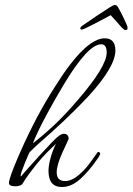

<svg xmlns="http://www.w3.org/2000/svg" viewBox="-20 -746 533 772"><path d="M229 6Q175 6 175 -59Q175 -81 183.5 -111.5Q192 -142 205 -168Q191 -155 170 -134Q149 -113 129 -88Q90 -40 69 -5Q58 3 43 3Q16 3 16 -10Q16 -21 27 -51Q38 -81 59 -129Q91 -202 126.5 -269.5Q162 -337 202 -399Q323 -592 401 -592Q444 -592 444 -543Q444 -479 340 -364Q318 -340 280.5 -302.5Q243 -265 187 -214Q174 -202 149.5 -181Q125 -160 100 -135Q97 -131 92 -119Q87 -107 79 -88Q63 -49 63 -39Q64 -38 64 -36Q75 -50 96.5 -73.5Q118 -97 143 -125Q166 -150 187 -172Q208 -194 220 -202Q229 -208 236 -208Q256 -208 256 -187L232 -135Q208 -83 208 -53Q208 -18 242 -18Q270 -18 302 -47Q325 -67 349 -101L371 -132Q373 -135 376 -135Q379 -135 381.5 -132Q384 -129 382 -125Q380 -119 373 -109Q339 -59 303 -26.5Q267 6 229 6ZM112 -170Q147 -196 193.5 -239Q240 -282 292 -343Q409 -478 409 -535Q409 -568 387 -568Q333 -568 234 -402Q200 -345 167.5 -285Q135 -225 112 -170ZM309 -627Q303 -627 303 -632Q303 -637 310 -642Q339 -662 364 -679Q389 -696 419 -715Q436 -726 442 -726Q450 -726 455 -716Q466 -697 474 -680.5Q482 -664 489 -648Q493 -639 493 -633Q493 -625 485 -625Q481 -625 476.5 -629Q472 -633 467 -638Q456 -651 443.5 -665Q431 -679 425 -685Q416 -680 398 -670.5Q380 -661 361 -651Q342 -641 327 -634Q312 -627 309 -627Z"/></svg>

Font: Corinthia
Style: Regular
Weight: 400
Designer: Robert E. Leuschke
Foundry: Robert E. Leuschke
Version: Version 1.013; ttfautohint (v1.8.3)